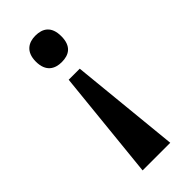

<svg xmlns="http://www.w3.org/2000/svg" viewBox="-233 -586 810 810"><g transform="rotate(-45 172.0 -181.0)"><path d="M171 -542C131 -542 95 -522 95 -463C95 -403 131 -384 171 -384C214 -384 247 -403 247 -463C247 -522 214 -542 171 -542ZM205 -311H139L89 180H254Z"/></g></svg>

Font: Noto Serif Ethiopic SemiCondensed
Style: Bold
Weight: 700
Width: 4
Designer: Monotype Design Team
Foundry: Monotype Imaging Inc.
Version: Version 2.102